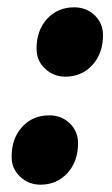

<svg xmlns="http://www.w3.org/2000/svg" viewBox="-20 -484 304 519"><path d="M156.8 -276.8Q124.6 -276.8 101.7 -298.4Q78.8 -320 78.8 -352.2Q78.8 -402 107.4 -433.1Q136 -464.2 180.4 -464.2Q213.6 -464.2 236 -442.6Q258.4 -421 258.4 -388.8Q258.4 -339.8 229.8 -308.3Q201.2 -276.8 156.8 -276.8ZM89.4 15.2Q57.2 15.2 34.3 -6.4Q11.4 -28 11.4 -60.2Q11.4 -110 40 -141.1Q68.6 -172.2 113 -172.2Q146.2 -172.2 168.6 -150.6Q191 -129 191 -96.8Q191 -47.8 162.4 -16.3Q133.8 15.2 89.4 15.2Z"/></svg>

Font: Platypi Light
Style: Italic
Weight: 300
Italic angle: -13°
Designer: David Sargent
Foundry: Bolt Cutter Type
Version: Version 1.200